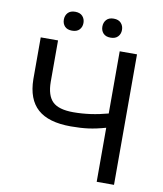

<svg xmlns="http://www.w3.org/2000/svg" viewBox="-94 -954 873 1030"><g transform="rotate(10 342.5 -439.0)"><path d="M597.7 -710.9H503.4V-372.1Q407.2 -345.7 314.5 -345.7Q234.9 -345.7 201.4 -378.4Q168 -411.1 167.5 -485.4V-710.9H73.2V-482.9Q74.7 -374 133.8 -321.3Q192.9 -268.6 314.5 -268.6Q368.2 -268.6 410.2 -274.2Q452.1 -279.8 503.4 -294.4V0H597.7ZM178.7 -826.7Q178.7 -804.7 192.1 -790Q205.6 -775.4 231.9 -775.4Q258.3 -775.4 272 -790Q285.6 -804.7 285.6 -826.7Q285.6 -848.6 272 -863.5Q258.3 -878.4 231.9 -878.4Q205.6 -878.4 192.1 -863.5Q178.7 -848.6 178.7 -826.7ZM388.7 -825.7Q388.7 -803.7 402.1 -789.1Q415.5 -774.4 441.9 -774.4Q468.3 -774.4 481.9 -789.1Q495.6 -803.7 495.6 -825.7Q495.6 -847.7 481.9 -862.8Q468.3 -877.9 441.9 -877.9Q415.5 -877.9 402.1 -862.8Q388.7 -847.7 388.7 -825.7Z"/></g></svg>

Font: FAU Chimera
Style: Regular
Weight: 400
Version: Version 1.002;hotconv 1.0.117;makeotfexe 2.5.65602